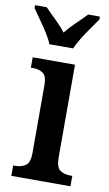

<svg xmlns="http://www.w3.org/2000/svg" viewBox="-99 -810 484 854"><g transform="rotate(10 142.5 -383.0)"><path d="M81 -606Q72 -629 55 -655.5Q38 -682 19.5 -708Q1 -734 -12 -753V-766H41Q61 -745 88 -719Q115 -693 134 -668Q154 -693 181 -719Q208 -745 228 -766H281V-753Q268 -734 249.5 -708Q231 -682 214.5 -655.5Q198 -629 188 -606ZM16 0V-47H26Q53 -47 72 -60Q91 -73 91 -116V-422Q91 -464 73 -476.5Q55 -489 29 -489H18V-536H209V-118Q209 -73 227.5 -60Q246 -47 273 -47H283V0Z"/></g></svg>

Font: Noto Serif Condensed SemiBold
Style: Regular
Weight: 600
Width: 3
Designer: Monotype Design Team
Foundry: Monotype Imaging Inc.
Version: Version 2.013